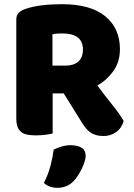

<svg xmlns="http://www.w3.org/2000/svg" viewBox="-20 -643 642 919"><path d="M232 -196V-4Q221 -1 197.5 2Q174 5 151 5Q128 5 110.5 1.5Q93 -2 81.5 -11Q70 -20 64 -36Q58 -52 58 -78V-549Q58 -570 69.5 -581.5Q81 -593 101 -600Q135 -612 180 -617.5Q225 -623 276 -623Q414 -623 484 -565Q554 -507 554 -408Q554 -346 522 -302Q490 -258 446 -234Q482 -185 517 -142Q552 -99 572 -64Q562 -29 535.5 -10.5Q509 8 476 8Q454 8 438 3Q422 -2 410 -11Q398 -20 388 -33Q378 -46 369 -61L285 -196ZM333 223Q316 241 296.5 248.5Q277 256 254 256Q216 256 190 233Q211 191 221.5 151.5Q232 112 237 73Q253 65 274.5 58.5Q296 52 318 52Q350 52 370 64Q390 76 390 104Q390 116 384.5 132.5Q379 149 371 165.5Q363 182 353 197.5Q343 213 333 223ZM295 -329Q333 -329 355 -348.5Q377 -368 377 -406Q377 -444 352.5 -463.5Q328 -483 275 -483Q260 -483 251 -482Q242 -481 231 -479V-329Z"/></svg>

Font: Baloo Tammudu
Style: Regular
Weight: 400
Designer: Omkar Shende and Ek Type
Foundry: Ek Type
Version: Version 1.007;PS 1.000;hotconv 1.0.88;makeotf.lib2.5.647800